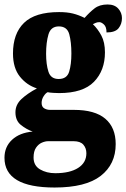

<svg xmlns="http://www.w3.org/2000/svg" viewBox="-33 -604 565 858"><path d="M211 234Q-13 234 -13 101Q-13 52 21 20.5Q55 -11 113 -16Q85 -26 60.5 -45.5Q36 -65 36 -102Q36 -136 62.5 -161Q89 -186 132 -209Q87 -223 56 -261.5Q25 -300 25 -365Q25 -454 74.5 -502Q124 -550 231 -550Q267 -550 293 -543.5Q319 -537 345 -524Q367 -549 389.5 -566.5Q412 -584 448 -584Q479 -584 495.5 -565.5Q512 -547 512 -523Q512 -497 497 -478Q482 -459 443 -459Q443 -484 431.5 -494.5Q420 -505 411 -505Q401 -505 394 -501.5Q387 -498 382 -496Q404 -475 420 -445Q436 -415 436 -370Q436 -289 387 -238.5Q338 -188 231 -188Q222 -188 205 -189Q188 -190 180 -192Q171 -188 162 -174Q153 -160 153 -144Q153 -127 164.5 -120Q176 -113 191 -113H297Q391 -113 437.5 -73.5Q484 -34 484 40Q484 130 417 182Q350 234 211 234ZM229 -251Q266 -251 276 -283.5Q286 -316 286 -365Q286 -416 276.5 -451Q267 -486 230 -486Q194 -486 183.5 -450Q173 -414 173 -364Q173 -316 183.5 -283.5Q194 -251 229 -251ZM214 170Q279 170 316 146.5Q353 123 353 81Q353 58 339.5 42.5Q326 27 296 27H182Q169 27 154 33.5Q139 40 128 56Q117 72 117 100Q117 136 146 153Q175 170 214 170Z"/></svg>

Font: Noto Serif Hebrew Condensed Black
Style: Regular
Weight: 900
Width: 3
Designer: Monotype Design Team
Foundry: Monotype Imaging Inc.
Version: Version 2.004; ttfautohint (v1.8.4.7-5d5b)